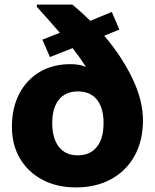

<svg xmlns="http://www.w3.org/2000/svg" viewBox="-20 -810 677 838"><path d="M296 -790Q337 -756 374 -719L468 -758L501 -681L435 -654Q513 -562 558.5 -466.5Q604 -371 604 -285Q604 -196 567.5 -130Q531 -64 465 -28Q399 8 312 8Q228 8 165 -25.5Q102 -59 67 -118.5Q32 -178 32 -257Q32 -339 64 -400.5Q96 -462 153.5 -496Q211 -530 288 -530Q327 -530 355 -518Q331 -556 297 -600L198 -561L165 -637L241 -667Q219 -693 194 -721Q169 -749 141 -780V-790ZM208 -273Q208 -206 237 -169Q266 -132 319 -132Q373 -132 402.5 -168.5Q432 -205 432 -273Q432 -339 403 -375Q374 -411 320 -411Q266 -411 237 -375Q208 -339 208 -273Z"/></svg>

Font: BDO Grotesk ExtraBold
Style: Regular
Weight: 800
Designer: Deni Anggara
Foundry: Lokal Container
Version: Version 2.000